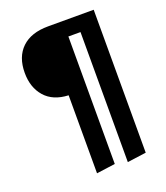

<svg xmlns="http://www.w3.org/2000/svg" viewBox="-162 -802 976 1131"><g transform="rotate(-20 326.0 -236.0)"><path d="M560 -692V204L442 220V-595H366V204L249 220V-269Q153 -273 102 -331Q51 -389 51 -481Q51 -581 109 -636.5Q167 -692 274 -692Z"/></g></svg>

Font: Fira Sans Extra Condensed SemiBold
Style: Regular
Weight: 600
Width: 1
Designer: Carrois Corporate & Edenspiekermann AG
Foundry: Carrois Corporate GbR & Edenspiekermann AG
Version: Version 4.203